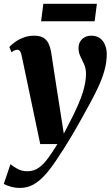

<svg xmlns="http://www.w3.org/2000/svg" viewBox="-50 -722 576 990"><path d="M61.5 -436Q58 -452.5 52.5 -459Q47 -465.5 39.5 -465.5Q31.5 -465.5 24.8 -462.2Q18 -459 9.5 -452.5L-2 -479.5Q9 -492 27.8 -505.5Q46.5 -519 71.8 -528.5Q97 -538 126.5 -538Q155 -538 172.5 -528Q190 -518 199.5 -498.8Q209 -479.5 214 -451Q219 -418.5 225.2 -377.8Q231.5 -337 238.2 -293Q245 -249 251.8 -205.8Q258.5 -162.5 264.5 -125L279 -32.5L327 -126Q343 -159 355.5 -188.2Q368 -217.5 376.5 -244.2Q385 -271 389.2 -295.5Q393.5 -320 393.5 -342Q393 -370.5 383.5 -391.2Q374 -412 364.5 -431.2Q355 -450.5 355 -474.5Q355 -502.5 373.2 -520.2Q391.5 -538 420 -538Q448.5 -538 466 -524.5Q483.5 -511 492 -489.2Q500.5 -467.5 500.5 -443.5Q500.5 -400 488.2 -357.2Q476 -314.5 455.5 -270.8Q435 -227 409.5 -181Q394 -153 378.8 -125.2Q363.5 -97.5 347.8 -69.8Q332 -42 315.2 -14Q298.5 14 280.5 42.5Q262.5 71 242.5 100.5Q212 147 182.5 179.8Q153 212.5 121.8 229.8Q90.5 247 53.5 247Q28.5 247 6.5 240.8Q-15.5 234.5 -30.5 226.5L4 124.5Q14.5 134 38 147.5Q61.5 161 90.5 161Q124.5 161 149.5 143.2Q174.5 125.5 197.5 94Q220.5 62.5 246 21H157.5ZM173.5 -702.5H449.5L438 -612.5H162Z"/></svg>

Font: Merriweather 96pt ExtraBold
Style: Italic
Weight: 800
Italic angle: -7.8°
Version: Version 2.101